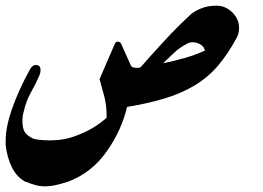

<svg xmlns="http://www.w3.org/2000/svg" viewBox="-25 -657 926 677"><path d="M738 -637Q770 -637 794 -613.5Q818 -590 818 -558Q818 -538 808 -521Q780 -469 745 -427Q710 -385 660 -355Q611 -326 551 -308.5Q491 -291 423 -280Q404 -199 354 -127Q300 -48 214 -16Q192 -9 172 -4.5Q152 0 133 0Q116 0 99.5 -4.5Q83 -9 67 -16V-15Q35 -31 17.5 -66Q0 -101 -5 -146V-161Q-5 -209 17 -272Q28 -304 44 -339.5Q60 -375 81 -413Q90 -428 101 -428Q118 -428 118 -410Q118 -405 117 -400.5Q116 -396 114 -391Q101 -361 84 -331Q67 -301 59 -265Q54 -247 54 -230Q54 -204 63 -190.5Q72 -177 95 -167Q111 -164 124.5 -163Q138 -162 151 -162Q201 -162 242 -178Q306 -201 351 -242V-245Q351 -285 343 -316Q335 -347 326 -378L380 -503Q383 -510 391 -510Q398 -510 402 -503L436 -427Q439 -418 454 -418Q458 -418 462 -418Q466 -418 470 -419Q511 -466 554.5 -513Q598 -560 643 -602Q657 -616 682 -626.5Q707 -637 738 -637ZM698 -479Q697 -482 694 -488Q690 -496 678.5 -502Q667 -508 654 -508Q642 -508 633 -502Q608 -489 589 -471Q570 -453 550 -434Q590 -442 628 -453Q666 -464 698 -479Z"/></svg>

Font: Aref Ruqaa Ink
Style: Bold
Weight: 700
Designer: Abdullah Aref
Version: Version 1.005